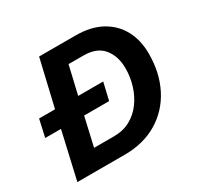

<svg xmlns="http://www.w3.org/2000/svg" viewBox="-143 -826 1017 991"><g transform="rotate(-30 365.0 -330.0)"><path d="M49 0 113 -280H19L42 -383H137L202 -660H419Q510 -660 572.5 -625.5Q635 -591 667.5 -530.5Q700 -470 700 -390Q700 -276 655 -188Q610 -100 527 -50Q444 0 330 0ZM212 -110H331Q386 -110 428 -133Q470 -156 499 -195.5Q528 -235 543 -284Q558 -333 558 -385Q558 -457 520 -503.5Q482 -550 403 -550H314L275 -383H424L400 -280H251Z"/></g></svg>

Font: Work Sans SemiBold
Style: Italic
Weight: 600
Italic angle: -13°
Designer: Wei Huang
Foundry: Wei Huang
Version: Version 2.012; ttfautohint (v1.8.3)